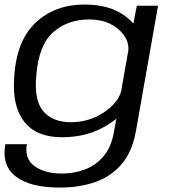

<svg xmlns="http://www.w3.org/2000/svg" viewBox="-30 -616 771 868"><path d="M240.5 232Q106.5 232 41.8 182.2Q-23 132.5 -6 36H91.5Q80 101.5 126 135Q172 168.5 251.5 168.5Q304.5 168.5 353.5 150.2Q402.5 132 438 90.5Q473.5 49 485.5 -21.5L496 -79Q478 -65 455 -50.5Q367 4.5 250 4.5Q135 4.5 80 -65.2Q25 -135 34 -263Q43 -430.5 130.5 -513Q218 -595.5 352 -595.5Q468.5 -595.5 539 -541Q559.5 -525 573 -509.5L588.5 -590H684.5L584.5 -23.5Q568 69 520.5 125.2Q473 181.5 401 206.8Q329 232 240.5 232ZM550.5 -390Q553.5 -439.5 508 -481.5Q456.5 -528 372.5 -528Q276 -528 210.5 -470.5Q145 -413 134 -274.5Q123.5 -162.5 165.8 -113Q208 -63.5 290.5 -63.5Q374.5 -63.5 442.5 -110Q503.5 -152 517.5 -202.5Z"/></svg>

Font: Anybody ExtraExpanded Regular
Style: Italic
Weight: 400
Width: 8
Italic angle: -10°
Designer: Tyler Finck
Foundry: Etcetera Type Company
Version: Version 1.010; ttfautohint (v1.8.3) -l 8 -r 50 -G 200 -x 14 